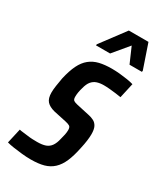

<svg xmlns="http://www.w3.org/2000/svg" viewBox="-196 -770 718 847"><g transform="rotate(30 163.5 -346.5)"><path d="M109 8Q87 8 63.5 5.5Q40 3 19.5 0Q-1 -3 -15 -7L2 -82Q9 -80 20 -79Q31 -78 44.5 -76Q58 -74 71 -73.5Q84 -73 95 -73Q121 -73 137.5 -79Q154 -85 164 -99.5Q174 -114 179 -137Q183 -151 185.5 -163.5Q188 -176 188 -187Q188 -202 180.5 -206.5Q173 -211 159 -214L94 -228Q67 -235 54 -249.5Q41 -264 41 -294Q41 -309 44 -329Q47 -349 51 -371Q61 -415 75 -443.5Q89 -472 109.5 -488.5Q130 -505 157 -511.5Q184 -518 220 -518Q240 -518 260.5 -516Q281 -514 300 -511Q319 -508 332 -504L315 -428Q304 -430 288 -432Q272 -434 256 -435.5Q240 -437 226 -437Q206 -437 191 -432Q176 -427 165.5 -414.5Q155 -402 149 -378Q145 -365 143 -353Q141 -341 141 -330Q141 -316 147.5 -311.5Q154 -307 168 -304L232 -290Q247 -287 259.5 -280.5Q272 -274 279 -260.5Q286 -247 286 -222Q286 -208 283.5 -189Q281 -170 276 -148Q267 -103 254 -73Q241 -43 221.5 -25Q202 -7 175 0.5Q148 8 109 8ZM107 -572 108 -578 200 -701H300L342 -578L341 -572H278L244 -650L179 -572Z"/></g></svg>

Font: Saira ExtraCondensed SemiBold
Style: Italic
Weight: 600
Width: 2
Italic angle: -12°
Designer: Hector Gatti with collaboration of the Omnibus-Type team
Foundry: Omnibus-Type
Version: Version 1.101